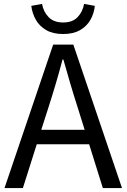

<svg xmlns="http://www.w3.org/2000/svg" viewBox="-20 -962 647 982"><path d="M227 -410 191 -298H413L378 -410Q358 -472 340 -533Q322 -594 304 -658H300Q283 -594 265 -533Q247 -472 227 -410ZM3 0 252 -734H355L604 0H506L436 -224H168L97 0ZM303 -788Q251 -788 216.5 -808Q182 -828 163.5 -860.5Q145 -893 140 -932L195 -942Q202 -902 228.5 -874.5Q255 -847 303 -847Q351 -847 377 -874.5Q403 -902 410 -942L465 -932Q461 -893 442.5 -860.5Q424 -828 389.5 -808Q355 -788 303 -788Z"/></svg>

Font: Chiron Sans HK TT
Style: Regular
Weight: 400
Designer: Ryoko NISHIZUKA 西塚涼子 (kana, bopomofo & ideographs); Paul D. Hunt (Latin, Greek & Cyrillic); Sandoll Communications 산돌커뮤니
Foundry: Adobe
Version: Version 2.022;hotconv 1.0.109;makeotfexe 2.5.65596